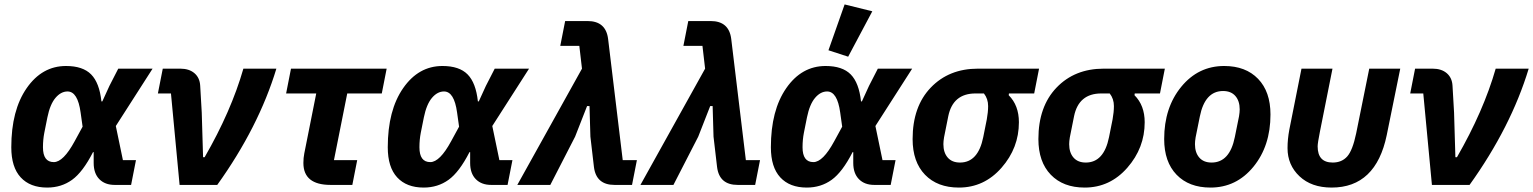

<svg xmlns="http://www.w3.org/2000/svg" viewBox="-20 -835 6923 867"><path d="M594 -112 572 0H498Q454 0 428.5 -26Q403 -52 403 -99V-148H400Q354 -58 305.5 -23Q257 12 193 12Q116 12 73.5 -34Q31 -80 31 -170Q31 -337 100.5 -437Q170 -537 278 -537Q354 -537 391.5 -499Q429 -461 438 -377H442L474 -447L514 -525H669L503 -266L535 -112ZM223 -103Q266 -103 317 -197L353 -263L344 -327Q331 -422 285 -422Q255 -422 230.5 -393Q206 -364 194 -305L180 -235Q174 -204 174 -170Q174 -103 223 -103Z M961 0H791L752 -413H693L715 -525H794Q834 -525 858 -504.5Q882 -484 884 -448L891 -327L897 -125H904Q1024 -333 1079 -525H1228Q1148 -261 961 0Z M1571 0H1473Q1350 0 1350 -99Q1350 -122 1354 -142L1408 -413H1272L1294 -525H1726L1704 -413H1548L1488 -112H1593Z M2294 -112 2272 0H2198Q2154 0 2128.5 -26Q2103 -52 2103 -99V-148H2100Q2054 -58 2005.5 -23Q1957 12 1893 12Q1816 12 1773.5 -34Q1731 -80 1731 -170Q1731 -337 1800.5 -437Q1870 -537 1978 -537Q2054 -537 2091.5 -499Q2129 -461 2138 -377H2142L2174 -447L2214 -525H2369L2203 -266L2235 -112ZM1923 -103Q1966 -103 2017 -197L2053 -263L2044 -327Q2031 -422 1985 -422Q1955 -422 1930.5 -393Q1906 -364 1894 -305L1880 -235Q1874 -204 1874 -170Q1874 -103 1923 -103Z M2608 -525 2596 -628H2510L2532 -740H2633Q2716 -740 2726 -659L2792 -112H2856L2834 0H2755Q2672 0 2662 -81L2646 -218L2642 -356H2631L2577 -218L2465 0H2316Z M3164 -525 3152 -628H3066L3088 -740H3189Q3272 -740 3282 -659L3348 -112H3412L3390 0H3311Q3228 0 3218 -81L3202 -218L3198 -356H3187L3133 -218L3021 0H2872Z M3919 -784 3810 -579 3721 -608 3794 -815ZM4024 -112 4002 0H3928Q3884 0 3858.5 -26Q3833 -52 3833 -99V-148H3830Q3784 -58 3735.5 -23Q3687 12 3623 12Q3546 12 3503.5 -34Q3461 -80 3461 -170Q3461 -337 3530.5 -437Q3600 -537 3708 -537Q3784 -537 3821.5 -499Q3859 -461 3868 -377H3872L3904 -447L3944 -525H4099L3933 -266L3965 -112ZM3653 -103Q3696 -103 3747 -197L3783 -263L3774 -327Q3761 -422 3715 -422Q3685 -422 3660.5 -393Q3636 -364 3624 -305L3610 -235Q3604 -204 3604 -170Q3604 -103 3653 -103Z M4650 -413H4536L4535 -405Q4581 -359 4581 -283Q4581 -167 4502.5 -77.5Q4424 12 4310 12Q4213 12 4157 -46Q4101 -104 4101 -207Q4101 -354 4183 -439.5Q4265 -525 4396 -525H4672ZM4423 -413H4385Q4283 -413 4262 -310L4243 -215Q4240 -197 4240 -184Q4240 -146 4259.5 -123.5Q4279 -101 4315 -101Q4397 -101 4420 -216L4436 -296Q4442 -329 4442 -356Q4442 -389 4423 -413Z M5218 -413H5104L5103 -405Q5149 -359 5149 -283Q5149 -167 5070.5 -77.5Q4992 12 4878 12Q4781 12 4725 -46Q4669 -104 4669 -207Q4669 -354 4751 -439.5Q4833 -525 4964 -525H5240ZM4991 -413H4953Q4851 -413 4830 -310L4811 -215Q4808 -197 4808 -184Q4808 -146 4827.5 -123.5Q4847 -101 4883 -101Q4965 -101 4988 -216L5004 -296Q5010 -329 5010 -356Q5010 -389 4991 -413Z M5446 12Q5349 12 5293 -46Q5237 -104 5237 -207Q5237 -349 5314 -443Q5391 -537 5508 -537Q5605 -537 5661 -479Q5717 -421 5717 -318Q5717 -176 5640 -82Q5563 12 5446 12ZM5451 -101Q5533 -101 5556 -216L5575 -310Q5578 -328 5578 -341Q5578 -379 5558.5 -401.5Q5539 -424 5503 -424Q5421 -424 5398 -309L5379 -215Q5376 -197 5376 -184Q5376 -146 5395.5 -123.5Q5415 -101 5451 -101Z M5997 -525 5940 -239Q5930 -189 5930 -174Q5930 -101 5998 -101Q6039 -101 6063.5 -128.5Q6088 -156 6104 -233L6163 -525H6303L6242 -225Q6193 12 5993 12Q5902 12 5848 -39Q5794 -90 5794 -166Q5794 -206 5802 -249L5857 -525Z M6616 0H6446L6407 -413H6348L6370 -525H6449Q6489 -525 6513 -504.5Q6537 -484 6539 -448L6546 -327L6552 -125H6559Q6679 -333 6734 -525H6883Q6803 -261 6616 0Z"/></svg>

Font: Aneliza
Style: Bold Italic
Weight: 700
Italic angle: -11.31°
Designer: Mike Abbink, Paul van der Laan, Pieter van Rosmalen
Foundry: Bold Monday
Version: Version 3.0